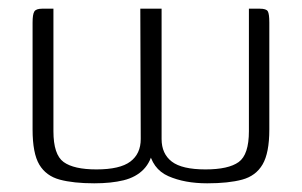

<svg xmlns="http://www.w3.org/2000/svg" viewBox="-20 -419 695 442"><path d="M197 3Q149 3 117.5 -5.5Q86 -14 70.5 -40Q55 -66 55 -121V-367Q55 -386 59 -392.5Q63 -399 77 -399H103V-117Q103 -63 126.5 -46Q150 -29 202 -29Q256 -29 280 -47Q304 -65 304 -99L303 -399H352V-99Q352 -65 375.5 -47Q399 -29 453 -29Q506 -29 529.5 -46Q553 -63 553 -117V-399H578Q593 -399 596.5 -393Q600 -387 600 -367V-121Q600 -67 584.5 -40.5Q569 -14 537.5 -5.5Q506 3 457 3Q405 3 367.5 -13.5Q330 -30 322 -76L333 -77Q328 -47 310.5 -29Q293 -11 264.5 -4Q236 3 197 3Z"/></svg>

Font: Genos Thin Light
Style: Regular
Weight: 300
Version: Version 1.010